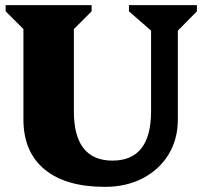

<svg xmlns="http://www.w3.org/2000/svg" viewBox="-20 -710 787 746"><path d="M567 -591 481 -666V-690H745V-666L671 -591V-246Q671 -169 635 -110Q599 -51 535 -17.5Q471 16 387 16Q235 16 153 -52Q71 -120 71 -246V-597L2 -666V-690H336V-666L267 -597V-278Q267 -182 304.5 -134Q342 -86 417 -86Q492 -86 529.5 -134Q567 -182 567 -278Z"/></svg>

Font: Platypi Light ExtraBold
Style: Regular
Weight: 800
Version: Version 1.200